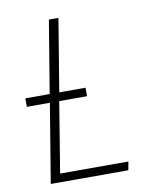

<svg xmlns="http://www.w3.org/2000/svg" viewBox="-83 -803 741 870"><g transform="rotate(-10 288.0 -367.5)"><path d="M80 0H437L444 -39H130L183 -363H311V-402H190L245 -735H201L146 -402H34V-363H140Z"/></g></svg>

Font: Iosevka Sparkle Extralight
Style: Italic
Weight: 200
Italic angle: -9°
Designer: Belleve Invis
Foundry: Belleve Invis
Version: Version 4.5.0; ttfautohint (v1.8.3)